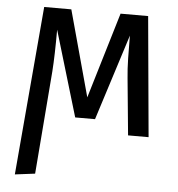

<svg xmlns="http://www.w3.org/2000/svg" viewBox="-53 -576 776 839"><g transform="rotate(5 335.5 -157.0)"><path d="M611 0H521L497 -249Q493 -288 492 -335Q491 -382 491 -435L371 -58H284L172 -433Q172 -320 167 -250L131 202L43 213L107 -527H226L329 -150L442 -527H563Z"/></g></svg>

Font: Fira GO
Style: Regular
Weight: 400
Designer: Carrois Corporate
Foundry: Carrois Corporate GbR
Version: Version 0.300